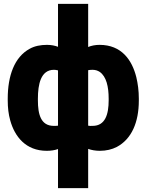

<svg xmlns="http://www.w3.org/2000/svg" viewBox="-20 -770 761 993"><path d="M20 -250C20 -213 24 -179 33 -147C56 -64 113 10 222 10C243 10 263 7 280 1V203H436V0C452 6 474 10 496 10C529 10 559 3 584 -10C661 -51 698 -138 698 -250V-260C698 -301 693 -337 685 -371C663 -459 609 -538 495 -538C473 -538 453 -534 436 -527V-750H280V-528C264 -534 245 -538 223 -538C190 -538 159 -532 134 -518C54 -475 20 -377 20 -260ZM176 -251V-260C176 -334 191 -409 259 -409C266 -409 271 -408 280 -406V-120C274 -119 265 -119 258 -119C191 -119 176 -179 176 -251ZM436 -120V-407C441 -408 450 -409 458 -409C474 -409 485 -405 496 -398C530 -374 542 -322 542 -260V-251C542 -180 525 -119 459 -119H458C450 -118 443 -119 436 -120Z"/></svg>

Font: Asimov Pro
Style: Blk
Weight: 900
Designer: Google
Version: Version 2.000980; 2014